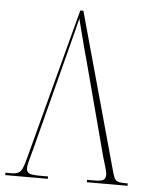

<svg xmlns="http://www.w3.org/2000/svg" viewBox="-55 -759 664 804"><g transform="rotate(5 277.5 -357.0)"><path d="M297 -497Q280 -558 269 -602Q258 -646 249 -680Q243 -655 234 -619.5Q225 -584 214 -542L106 -125Q103 -113 98 -95.5Q93 -78 89 -61.5Q85 -45 85 -37Q85 -23 95 -16.5Q105 -10 139 -10H176V0H-3V-10H21Q39 -10 50 -15Q61 -20 68 -35.5Q75 -51 83 -83L250 -714H263L447 -49Q454 -23 463.5 -16.5Q473 -10 501 -10H511V0H340V-10H365Q400 -10 409 -16.5Q418 -23 418 -38Q418 -48 411 -71.5Q404 -95 399 -112Z"/></g></svg>

Font: Noto Serif Display Condensed Thin
Style: Regular
Weight: 100
Width: 3
Designer: Monotype Design Team
Foundry: Monotype Imaging Inc.
Version: Version 2.009